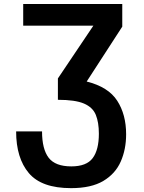

<svg xmlns="http://www.w3.org/2000/svg" viewBox="-20 -741 728 970"><path d="M338.9 209.5Q189.9 209.5 125.7 133.5Q61.5 57.6 61.5 -77.1H192.4Q192.4 12.2 225.8 55.9Q259.3 99.6 340.3 99.6Q417 99.6 448.2 57.9Q479.5 16.1 479.5 -65.4Q479.5 -122.6 464.1 -160.6Q448.7 -198.7 404.3 -217.8Q359.9 -236.8 272.5 -236.8V-344.7L451.7 -611.3H97.2V-720.7H597.7V-606.4L418 -329.1Q527.3 -301.8 572.3 -231.9Q617.2 -162.1 617.2 -62.5Q617.2 13.2 590.1 75Q563 136.7 502 173.1Q440.9 209.5 338.9 209.5Z"/></svg>

Font: Monda
Style: Bold
Weight: 700
Designer: Vernon Adams
Foundry: Vernon Adams
Version: Version 2.100; ttfautohint (v1.8.3)